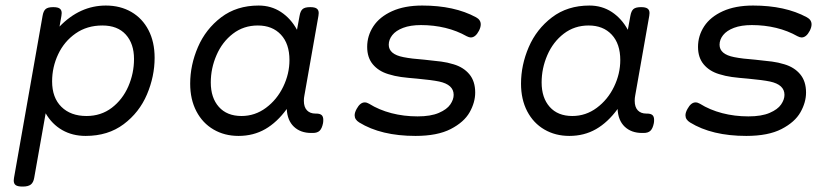

<svg xmlns="http://www.w3.org/2000/svg" viewBox="-20 -482 3038 696"><path d="M540.5 -272.5Q540.5 -205.1 512.7 -139.6Q484.9 -74.2 428.2 -31.7Q371.6 10.7 290.5 10.7Q242.7 10.7 205.6 -10.5Q168.5 -31.7 145.5 -71.3L104 162.6Q101.1 179.7 91.6 187Q82 194.3 62.5 194.3H61.5Q44.4 194.3 37.1 189.2Q29.8 184.1 29.8 172.4Q29.8 170.4 30.8 162.6L134.3 -424.3Q137.2 -441.9 145.3 -449Q153.3 -456.1 172.4 -456.1H173.3Q189.5 -456.1 196.5 -450.9Q203.6 -445.8 203.6 -434.6Q203.6 -432.1 202.6 -424.3L195.8 -385.7Q269.5 -461.9 363.8 -461.9Q416 -461.9 456.1 -438.7Q496.1 -415.5 518.3 -372.8Q540.5 -330.1 540.5 -272.5ZM465.8 -268.1Q465.8 -323.7 436 -356.7Q406.2 -389.6 351.1 -389.6Q295.4 -389.6 254.2 -360.8Q212.9 -332 190.9 -285.4Q168.9 -238.8 168.9 -187Q168.9 -127.9 202.6 -94.7Q236.3 -61.5 293.5 -61.5Q346.2 -61.5 385.3 -91.3Q424.3 -121.1 445.1 -168.7Q465.8 -216.3 465.8 -268.1Z M1151.9 -47.4Q1151.9 -40 1150.9 -35.2Q1147 -16.1 1138.7 -8.1Q1130.4 0 1113.8 0H1108.4Q1069.3 0 1045.4 -22.7Q1021.5 -45.4 1019.5 -86.9Q984.4 -38.6 941.4 -13.9Q898.4 10.7 844.7 10.7Q793.9 10.7 754.2 -12.5Q714.4 -35.6 691.9 -78.6Q669.4 -121.6 669.4 -178.7Q669.4 -246.1 697.5 -311.3Q725.6 -376.5 781.7 -419.2Q837.9 -461.9 917.5 -461.9Q962.9 -461.9 998.5 -438.5Q1034.2 -415 1056.6 -374L1065.9 -424.3Q1068.8 -441.9 1076.9 -449Q1085 -456.1 1104 -456.1H1105Q1121.1 -456.1 1128.2 -450.9Q1135.3 -445.8 1135.3 -434.6Q1135.3 -432.1 1134.3 -424.3L1083.5 -136.2Q1081.5 -127 1081.5 -116.7Q1081.5 -93.8 1092.8 -82Q1104 -70.3 1123.5 -70.3H1126Q1139.6 -70.3 1145.8 -64.9Q1151.9 -59.6 1151.9 -47.4ZM1029.3 -264.2Q1029.3 -323.2 998.3 -356.4Q967.3 -389.6 914.6 -389.6Q863.3 -389.6 824.5 -359.9Q785.6 -330.1 764.9 -282.2Q744.1 -234.4 744.1 -183.1Q744.1 -127.4 773.4 -94.5Q802.7 -61.5 855.5 -61.5Q904.3 -61.5 944.1 -91.1Q983.9 -120.6 1006.6 -167.5Q1029.3 -214.4 1029.3 -264.2Z M1705.6 -419.4Q1722.7 -410.2 1722.7 -393.6Q1722.7 -383.3 1716.3 -370.6Q1703.6 -346.2 1686.5 -346.2Q1680.7 -346.2 1671.9 -350.6Q1636.7 -370.6 1594.5 -380.9Q1552.2 -391.1 1506.3 -391.1Q1467.8 -391.1 1441.4 -381.1Q1415 -371.1 1402.1 -354.7Q1389.2 -338.4 1389.2 -319.8Q1389.2 -285.2 1442.4 -274.9Q1471.7 -269 1518.6 -265.6Q1557.1 -261.7 1579.3 -258.8Q1601.6 -255.9 1624 -249Q1660.2 -238.3 1681.4 -212.9Q1702.6 -187.5 1702.6 -146.5Q1702.6 -110.8 1682.4 -75Q1662.1 -39.1 1613.8 -14.2Q1565.4 10.7 1486.3 10.7Q1361.3 10.7 1282.2 -38.1Q1265.6 -48.3 1265.6 -64Q1265.6 -74.2 1272.9 -87.4Q1285.6 -110.8 1302.2 -110.8Q1309.6 -110.8 1317.9 -106Q1354 -83.5 1398.9 -71.8Q1443.8 -60.1 1493.7 -60.1Q1541.5 -60.1 1570.8 -72.8Q1600.1 -85.4 1612.3 -103.3Q1624.5 -121.1 1624.5 -138.2Q1624.5 -175.3 1571.8 -186.5Q1545.9 -191.9 1493.2 -196.8Q1457.5 -199.7 1433.8 -202.9Q1410.2 -206.1 1387.2 -213.4Q1352.1 -224.1 1331.5 -248.8Q1311 -273.4 1311 -312Q1311 -352.5 1333.5 -386.7Q1356 -420.9 1401.1 -441.4Q1446.3 -461.9 1510.7 -461.9Q1627 -461.9 1705.6 -419.4Z M2351.1 -47.4Q2351.1 -40 2350.1 -35.2Q2346.2 -16.1 2337.9 -8.1Q2329.6 0 2313 0H2307.6Q2268.6 0 2244.6 -22.7Q2220.7 -45.4 2218.8 -86.9Q2183.6 -38.6 2140.6 -13.9Q2097.7 10.7 2043.9 10.7Q1993.2 10.7 1953.4 -12.5Q1913.6 -35.6 1891.1 -78.6Q1868.7 -121.6 1868.7 -178.7Q1868.7 -246.1 1896.7 -311.3Q1924.8 -376.5 1981 -419.2Q2037.1 -461.9 2116.7 -461.9Q2162.1 -461.9 2197.8 -438.5Q2233.4 -415 2255.9 -374L2265.1 -424.3Q2268.1 -441.9 2276.1 -449Q2284.2 -456.1 2303.2 -456.1H2304.2Q2320.3 -456.1 2327.4 -450.9Q2334.5 -445.8 2334.5 -434.6Q2334.5 -432.1 2333.5 -424.3L2282.7 -136.2Q2280.8 -127 2280.8 -116.7Q2280.8 -93.8 2292 -82Q2303.2 -70.3 2322.8 -70.3H2325.2Q2338.9 -70.3 2345 -64.9Q2351.1 -59.6 2351.1 -47.4ZM2228.5 -264.2Q2228.5 -323.2 2197.5 -356.4Q2166.5 -389.6 2113.8 -389.6Q2062.5 -389.6 2023.7 -359.9Q1984.9 -330.1 1964.1 -282.2Q1943.4 -234.4 1943.4 -183.1Q1943.4 -127.4 1972.7 -94.5Q2002 -61.5 2054.7 -61.5Q2103.5 -61.5 2143.3 -91.1Q2183.1 -120.6 2205.8 -167.5Q2228.5 -214.4 2228.5 -264.2Z M2904.8 -419.4Q2921.9 -410.2 2921.9 -393.6Q2921.9 -383.3 2915.5 -370.6Q2902.8 -346.2 2885.7 -346.2Q2879.9 -346.2 2871.1 -350.6Q2835.9 -370.6 2793.7 -380.9Q2751.5 -391.1 2705.6 -391.1Q2667 -391.1 2640.6 -381.1Q2614.3 -371.1 2601.3 -354.7Q2588.4 -338.4 2588.4 -319.8Q2588.4 -285.2 2641.6 -274.9Q2670.9 -269 2717.8 -265.6Q2756.3 -261.7 2778.6 -258.8Q2800.8 -255.9 2823.2 -249Q2859.4 -238.3 2880.6 -212.9Q2901.9 -187.5 2901.9 -146.5Q2901.9 -110.8 2881.6 -75Q2861.3 -39.1 2813 -14.2Q2764.6 10.7 2685.5 10.7Q2560.5 10.7 2481.4 -38.1Q2464.8 -48.3 2464.8 -64Q2464.8 -74.2 2472.2 -87.4Q2484.9 -110.8 2501.5 -110.8Q2508.8 -110.8 2517.1 -106Q2553.2 -83.5 2598.1 -71.8Q2643.1 -60.1 2692.9 -60.1Q2740.7 -60.1 2770 -72.8Q2799.3 -85.4 2811.5 -103.3Q2823.7 -121.1 2823.7 -138.2Q2823.7 -175.3 2771 -186.5Q2745.1 -191.9 2692.4 -196.8Q2656.7 -199.7 2633.1 -202.9Q2609.4 -206.1 2586.4 -213.4Q2551.3 -224.1 2530.8 -248.8Q2510.3 -273.4 2510.3 -312Q2510.3 -352.5 2532.7 -386.7Q2555.2 -420.9 2600.3 -441.4Q2645.5 -461.9 2710 -461.9Q2826.2 -461.9 2904.8 -419.4Z"/></svg>

Font: Courier Prime Sans
Style: Italic
Weight: 400
Italic angle: -10°
Designer: Alan Dague-Greene
Foundry: Quote-Unquote Apps
Version: Version 3.020